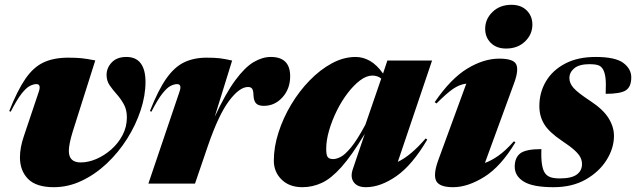

<svg xmlns="http://www.w3.org/2000/svg" viewBox="-20 -764 2647 799"><path d="M585.5 -423Q585.5 -366 565.2 -304.8Q545 -243.5 509 -186.5Q473 -129.5 424.8 -84Q376.5 -38.5 320.2 -11.8Q264 15 204 15Q131 15 97 -19.2Q63 -53.5 63 -109.5Q63 -150 79.5 -198L141.5 -382.5Q152 -414 131.5 -414Q119.5 -414 104.5 -406.5Q89.5 -399 70.2 -374.8Q51 -350.5 24.5 -299L18.5 -302Q52.5 -388 85.8 -436.2Q119 -484.5 161.2 -504.2Q203.5 -524 263.5 -524Q295.5 -524 318.5 -521.8Q341.5 -519.5 376.5 -512.5L282.5 -216Q266.5 -164 266.5 -136Q266.5 -88 316 -88Q347 -88 380.5 -102.2Q414 -116.5 443 -142Q472 -167.5 490 -201.8Q508 -236 508 -275.5Q508 -307.5 495.2 -330.2Q482.5 -353 465.8 -371.8Q449 -390.5 436.2 -409.2Q423.5 -428 423.5 -452Q423.5 -481.5 445 -504.2Q466.5 -527 506 -527Q546 -527 565.8 -500.2Q585.5 -473.5 585.5 -423Z M727 -382.5Q738 -414 717 -414Q705 -414 690 -406.5Q675 -399 655.8 -374.8Q636.5 -350.5 610 -299L604 -302Q638 -388.5 671.8 -436.8Q705.5 -485 746 -504.5Q786.5 -524 839.5 -524Q873.5 -524 894.5 -521.5Q915.5 -519 946 -512L873.5 -278Q919.5 -376.5 959.5 -430.5Q999.5 -484.5 1035.8 -505.8Q1072 -527 1107 -527Q1187.5 -527 1187.5 -446.5Q1187.5 -394.5 1155.5 -359Q1123.5 -323.5 1078 -323.5Q1055 -323.5 1045.5 -334Q1036 -344.5 1035 -366Q1034.5 -387.5 1029.2 -394.8Q1024 -402 1012 -402Q976.5 -402 933 -344Q889.5 -286 845 -156.5L791.5 0H597.5Z M1448 -59.5 1498 -207Q1443.5 -116.5 1400.5 -68.5Q1357.5 -20.5 1318.8 -2.8Q1280 15 1238.5 15Q1184 15 1151.8 -16.8Q1119.5 -48.5 1119.5 -95.5Q1119.5 -152 1138.8 -212.2Q1158 -272.5 1191.5 -328.5Q1225 -384.5 1268.5 -429.2Q1312 -474 1361 -500.5Q1410 -527 1460 -527Q1490.5 -527 1519.2 -510.8Q1548 -494.5 1574 -458L1592 -512H1778L1635.5 -90.5Q1689 -115.5 1751.5 -188L1758 -183Q1696 -77.5 1629.8 -31.2Q1563.5 15 1502.5 15Q1467 15 1452 -6Q1437 -27 1448 -59.5ZM1337.5 -144Q1337.5 -119.5 1343.5 -110.8Q1349.5 -102 1367 -102Q1379.5 -102 1397.2 -110.8Q1415 -119.5 1440.2 -149.8Q1465.5 -180 1500.5 -245L1566.5 -437Q1551.5 -449.5 1529.5 -449.5Q1505 -449.5 1478.5 -429.5Q1452 -409.5 1426.8 -376.5Q1401.5 -343.5 1381.5 -303Q1361.5 -262.5 1349.5 -221.2Q1337.5 -180 1337.5 -144Z M1999 -644Q1999 -684.5 2029.5 -714.2Q2060 -744 2108.5 -744Q2148.5 -744 2172 -720.5Q2195.5 -697 2195.5 -661.5Q2195.5 -621 2165 -591.5Q2134.5 -562 2086 -562Q2046 -562 2022.5 -585.5Q1999 -609 1999 -644ZM1804 -98 1920.5 -416Q1892 -412.5 1865.5 -394.2Q1839 -376 1796.5 -333.5L1789 -339Q1856 -437 1924.5 -478.5Q1993 -520 2057.5 -520Q2116 -520 2127.8 -497Q2139.5 -474 2120.5 -421L1998 -86Q2024 -95 2053.8 -115.8Q2083.5 -136.5 2118.5 -176L2125 -172Q2064.5 -71 1995.5 -28Q1926.5 15 1865.5 15Q1808.5 15 1795.2 -11.2Q1782 -37.5 1804 -98Z M2233 -143.5Q2230 -69 2248 -43.5Q2257 -31 2272 -26.2Q2287 -21.5 2309 -21.5Q2358 -21.5 2380 -37.5Q2402 -53.5 2402 -81Q2402 -95 2395.8 -108.2Q2389.5 -121.5 2371.8 -138Q2354 -154.5 2318.5 -178Q2265.5 -213.5 2245 -246.8Q2224.5 -280 2224.5 -322.5Q2224.5 -379 2251.8 -425.2Q2279 -471.5 2331.5 -499.2Q2384 -527 2458.5 -527Q2540.5 -527 2573.8 -502.2Q2607 -477.5 2607 -442Q2607 -403 2584.5 -388.2Q2562 -373.5 2500.5 -373.5Q2502.5 -419.5 2499.5 -441.5Q2496.5 -463.5 2489 -476Q2481.5 -489 2468 -493Q2454.5 -497 2434.5 -497Q2390.5 -497 2370 -480Q2349.5 -463 2349.5 -439Q2349.5 -417.5 2367 -397.8Q2384.5 -378 2437 -343.5Q2489.5 -309 2512.2 -272.8Q2535 -236.5 2535 -198.5Q2535 -147.5 2504.5 -98.5Q2474 -49.5 2417.8 -17.2Q2361.5 15 2283.5 15Q2197.5 15 2159.8 -8.2Q2122 -31.5 2122 -70Q2122 -108 2145.2 -125.8Q2168.5 -143.5 2233 -143.5Z"/></svg>

Font: Newsreader 72pt ExtraBold
Style: Italic
Weight: 800
Italic angle: -17°
Designer: Hugues Gentile
Foundry: Production Type
Version: Version 1.003; ttfautohint (v1.8.3)